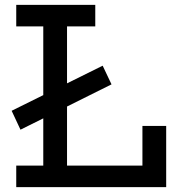

<svg xmlns="http://www.w3.org/2000/svg" viewBox="-20 -772 728 792"><path d="M64.5 -237 28 -315 403.5 -501 440 -424ZM47 -663V-752H373V-663H256.5V-89H606V0H47V-89H158.5V-663ZM665.5 -252.5V0H567.5V-252.5Z"/></svg>

Font: Hepta Slab ExtraLight Medium
Style: Regular
Weight: 500
Version: Version 1.100